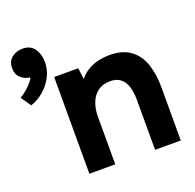

<svg xmlns="http://www.w3.org/2000/svg" viewBox="-130 -851 1000 983"><g transform="rotate(-20 370.0 -359.5)"><path d="M34 -431 -4 -486Q11 -494 28 -508Q45 -522 59.5 -538Q74 -554 79 -567Q50 -570 28.5 -589Q7 -608 7 -642Q7 -680 32 -699.5Q57 -719 90 -719Q134 -719 155 -688.5Q176 -658 176 -616Q176 -572 155.5 -534Q135 -496 102.5 -469Q70 -442 34 -431ZM194 0V-527H325L333 -466Q355 -493 383 -508.5Q411 -524 441 -530Q471 -536 495 -536Q570 -536 613 -503Q656 -470 674 -414.5Q692 -359 692 -291V0H552V-273Q552 -297 548 -321Q544 -345 533.5 -365Q523 -385 504 -397Q485 -409 454 -409Q415 -409 388 -389Q361 -369 348 -335Q335 -301 335 -260V0Z"/></g></svg>

Font: Onest
Style: Bold
Weight: 700
Designer: Dmitri Voloshin, Andrey Kudryavtsev
Foundry: Dmitri Voloshin, Andrey Kudryavtsev
Version: Version 1.000;gftools[0.9.33]